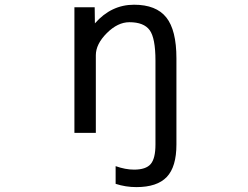

<svg xmlns="http://www.w3.org/2000/svg" viewBox="-20 -555 1040 805"><path d="M522.5 -461.9Q473.6 -461.9 427.7 -416Q381.8 -370.1 381.8 -323.2V2H292V-524.4H377L377.9 -457Q446.3 -535.2 542 -535.2Q634.8 -535.2 677.2 -481.9Q719.7 -428.7 719.7 -310.5V50.8Q719.7 144.5 679.2 187Q638.7 229.5 551.8 229.5Q506.8 229.5 464.8 215.8V141.6Q505.9 156.2 542 156.2Q591.8 156.2 611.8 132.8Q631.8 109.4 631.8 50.8V-300.8Q631.8 -395.5 607.4 -428.7Q583 -461.9 522.5 -461.9Z"/></svg>

Font: GenEi Gothic M Regular
Style: Regular
Weight: 400
Designer: o_tamon (Modified); [Source Han Sans]
Ryoko NISHIZUKA  (kana & ideographs); Paul D. Hunt (Latin, Greek & Cyrillic); Wenl
Version: Version 1.1a;Original Version 1.004